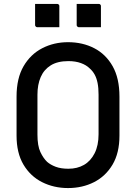

<svg xmlns="http://www.w3.org/2000/svg" viewBox="-20 -934 690 974"><path d="M325 -720Q399 -720 458 -689.5Q517 -659 551.5 -598Q586 -537 586 -444V-246Q586 -158 551 -99Q516 -40 457 -10Q398 20 325 20Q253 20 193.5 -10Q134 -40 99 -99Q64 -158 64 -246V-444Q64 -537 99.5 -598Q135 -659 194.5 -689.5Q254 -720 325 -720ZM170 -251Q170 -194 185 -162.5Q200 -131 219 -113Q236 -98 262.5 -88Q289 -78 327 -78Q372 -78 406 -97.5Q440 -117 460 -156.5Q480 -196 480 -253V-454Q480 -488 475 -513Q470 -538 460 -556Q450 -574 435 -587Q418 -604 390.5 -614Q363 -624 327 -624Q272 -624 237.5 -602.5Q203 -581 186.5 -543Q170 -505 170 -454ZM158 -914Q186 -914 214 -914Q242 -914 270 -914Q274 -914 276 -912.5Q278 -911 279.5 -909Q281 -907 281 -903V-796Q253 -796 225 -796Q197 -796 169 -796Q166 -796 163.5 -797.5Q161 -799 159.5 -801.5Q158 -804 158 -807ZM369 -914Q397 -914 425 -914Q453 -914 481 -914Q485 -914 487 -912.5Q489 -911 490.5 -909Q492 -907 492 -903V-796Q464 -796 436 -796Q408 -796 380 -796Q377 -796 374.5 -797.5Q372 -799 370.5 -801.5Q369 -804 369 -807Z"/></svg>

Font: Recursive Medium
Style: Regular
Weight: 500
Version: Version 1.085